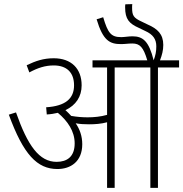

<svg xmlns="http://www.w3.org/2000/svg" viewBox="-20 -916 893 936"><path d="M381 -213C381 -252 369 -286 349 -315C369 -311 392 -310 414 -310C443 -310 473 -312 502 -320V0H539V-587H713V0H750V-587H853V-622H760C770 -648 776 -671 776 -697C776 -750 747 -776 701 -796L672 -810C630 -829 624 -841 624 -879C624 -885 624 -891 625 -896L591 -895C590 -890 590 -885 590 -880C590 -822 610 -801 657 -780L688 -765C726 -748 742 -725 742 -690C742 -665 738 -645 729 -622C706 -715 677 -739 626 -739C607 -739 587 -735 571 -735C521 -735 506 -755 483 -832L451 -822C482 -718 515 -701 570 -701C589 -701 606 -704 625 -704C662 -704 679 -686 698 -622H431V-587H502V-356C470 -347 438 -344 407 -344C383 -344 355 -346 327 -351C318 -361 309 -370 299 -379C350 -403 378 -445 378 -500C378 -582 327 -632 242 -632C192 -632 154 -619 110 -598L123 -563C164 -585 200 -597 242 -597C305 -597 341 -563 341 -500C341 -436 300 -399 205 -393L208 -358C227 -359 245 -362 262 -366C310 -326 344 -276 344 -217C344 -152 307 -127 256 -127C171 -127 115 -206 58 -368L23 -357C94 -163 161 -92 260 -92C324 -92 381 -128 381 -213Z"/></svg>

Font: Noto Sans Devanagari UI SemiCondensed ExtraLight
Style: Regular
Weight: 200
Width: 4
Designer: Jelle Bosma - Monotype Design Team
Foundry: Monotype Imaging Inc.
Version: Version 2.004